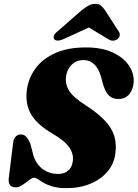

<svg xmlns="http://www.w3.org/2000/svg" viewBox="-20 -961 712 994"><path d="M324 13Q282 13 253.5 4.8Q225 -3.5 206.5 -14.2Q188 -25 176.5 -33Q165 -41 157 -41Q148.5 -41 137.5 -33.5Q126.5 -26 113.8 -16Q101 -6 87.8 1.5Q74.5 9 62 9Q42.5 9 33 -1.5Q23.5 -12 25 -35.5L47 -214Q48.5 -239 59.5 -252Q70.5 -265 88 -265Q104.5 -265 115 -253.8Q125.5 -242.5 136.5 -219.5L154 -152.5Q169.5 -107.5 203.5 -84Q237.5 -60.5 279 -60.5Q301 -60.5 317.2 -67.8Q333.5 -75 343.2 -89Q353 -103 356 -121.5Q363.5 -159.5 340.5 -195.2Q317.5 -231 252 -269Q174 -314.5 142.2 -367Q110.5 -419.5 118.5 -491Q125.5 -553 161.8 -604Q198 -655 264 -685.2Q330 -715.5 424.5 -715.5Q507 -715.5 563 -689.5Q619 -663.5 646.8 -622.8Q674.5 -582 672 -537.5Q670 -499.5 649.8 -474Q629.5 -448.5 592.5 -448.5Q564.5 -448.5 546.2 -464.2Q528 -480 515 -519.5L502.5 -565Q490 -608.5 466.8 -629.2Q443.5 -650 413 -650Q387 -650 368 -638.8Q349 -627.5 337.2 -608.8Q325.5 -590 322 -565.5Q316.5 -525.5 338 -491Q359.5 -456.5 420 -418.5Q488 -374.5 524 -335.5Q560 -296.5 571.8 -256.2Q583.5 -216 577.5 -169.5Q572 -116.5 538.8 -75.5Q505.5 -34.5 450.2 -10.8Q395 13 324 13ZM495 -844H399L538 -759.5Q564 -742.5 586.5 -757.5Q595 -763 599 -774Q603 -785 595 -797.5L525 -906Q513.5 -922 503.2 -931.5Q493 -941 473 -941Q453 -941 437 -931.5Q421 -922 400.5 -906L276.5 -797.5Q260.5 -785 258.5 -774Q256.5 -763 261 -757.5Q268 -750.5 280.8 -751Q293.5 -751.5 311 -759.5Z"/></svg>

Font: Fraunces Black
Style: Italic
Weight: 900
Italic angle: -16°
Version: Version 1.000;[b76b70a41]